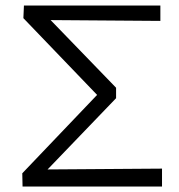

<svg xmlns="http://www.w3.org/2000/svg" viewBox="-20 -678 650 698"><path d="M61 -48 333 -333 65 -612 67 -658H563V-602L164 -605L402 -359V-321L153 -62L569 -65V0H62Z"/></svg>

Font: LXGW Bright GB
Style: Regular
Weight: 400
Designer: Christian Thalmann (Catharsis Fonts)
Foundry: LXGW / Christian Thalmann (Catharsis Fonts) / Fontworks Inc.
Version: Version 5.510